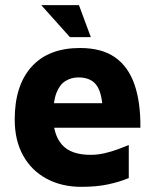

<svg xmlns="http://www.w3.org/2000/svg" viewBox="-20 -709 602 744"><path d="M295 15Q219 15 160.5 -16.5Q102 -48 69.5 -106.5Q37 -165 37 -246Q37 -378 102.5 -450.5Q168 -523 290 -523Q374 -523 425.5 -487Q477 -451 501 -382Q525 -313 524 -214H139L123 -309H401L379 -262Q378 -343 356 -376Q334 -409 284 -409Q256 -409 233.5 -395Q211 -381 198.5 -348.5Q186 -316 186 -259Q186 -187 220.5 -148Q255 -109 331 -109Q359 -109 386.5 -115.5Q414 -122 438 -131Q462 -140 479 -147V-19Q443 -4 398.5 5.5Q354 15 295 15ZM251 -565 140 -689H286L332 -565Z"/></svg>

Font: Maven Pro
Style: Bold
Weight: 700
Designer: Joe Prince
Foundry: Joe Prince
Version: Version 2.103